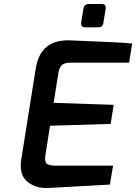

<svg xmlns="http://www.w3.org/2000/svg" viewBox="-20 -933 678 956"><path d="M384 -820 395 -888Q398 -913 423 -913H487Q510 -913 506 -888L495 -820Q492 -797 469 -797H405Q381 -797 384 -820ZM86 -140 158 -592Q181 -737 328 -732Q598 -722 638 -716L623 -621H331Q313 -621 301 -616.5Q289 -612 283 -603Q277 -594 274.5 -586Q272 -578 270 -565L247 -421L546 -411L531 -316L229 -307L206 -160Q203 -141 206 -129.5Q209 -118 219.5 -114Q230 -110 237.5 -109Q245 -108 260 -108H543L527 -14L221 3Q159 6 116.5 -28Q74 -62 86 -140Z"/></svg>

Font: Exo
Style: Demi Bold Italic
Weight: 600
Designer: Natanael Gama
Version: Version 1